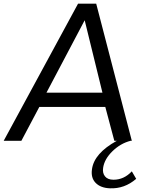

<svg xmlns="http://www.w3.org/2000/svg" viewBox="-49 -770 871 1050"><path d="M671.9 167 695.8 208Q631.8 263.2 551.8 259.8Q501 257.8 473.9 230Q446.8 202.1 454.1 154.8Q466.3 67.9 589.8 0H576.2L526.9 -185.1H166L67.9 0H-28.8L377.9 -750H477.1L671.9 0H665Q609.9 14.2 565.9 57.1Q522 100.1 515.1 147Q510.3 175.8 525.1 194.3Q540 212.9 571.8 212.9Q628.9 212.9 671.9 167ZM205.1 -263.2H511.2L414.1 -659.2Z"/></svg>

Font: Oakes Grotesk
Style: Italic
Weight: 400
Designer: Samuel Oakes
Foundry: Samuel Oakes
Version: Version 1.0 | wf-rip DC20170320